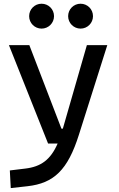

<svg xmlns="http://www.w3.org/2000/svg" viewBox="-20 -755 626 1010"><path d="M36.6 234.4 124.5 224.6C263.2 209 336.4 139.6 395 -45.9L544.4 -517.6H437L310.5 -78.1H303.2L134.3 -517.6H26.9L232.9 0H283.2C246.1 85.4 195.3 122.1 112.8 131.8L31.7 141.6ZM198.7 -604.5C234.9 -604.5 264.2 -633.8 264.2 -669.9C264.2 -706.5 234.9 -735.4 198.7 -735.4C162.6 -735.4 133.3 -706.5 133.3 -669.9C133.3 -633.8 162.6 -604.5 198.7 -604.5ZM403.8 -604.5C439.9 -604.5 469.2 -633.8 469.2 -669.9C469.2 -706.5 439.9 -735.4 403.8 -735.4C367.7 -735.4 338.4 -706.5 338.4 -669.9C338.4 -633.8 367.7 -604.5 403.8 -604.5Z"/></svg>

Font: CaskaydiaCove Nerd Font
Style: Regular
Weight: 400
Designer: Aaron Bell
Foundry: Saja Typeworks
Version: Version 2111.1;Nerd Fonts 2.3.3